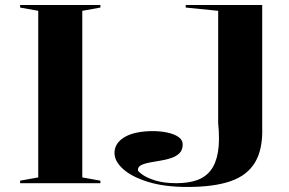

<svg xmlns="http://www.w3.org/2000/svg" viewBox="-20 -728 1148 763"><path d="M379 -708V-698L307 -685V-23L379 -10V0H60V-10L132 -23V-685L60 -698V-708ZM725 15Q634 15 569 -5Q504 -25 469.5 -56Q435 -87 435 -120Q435 -141 446 -157Q457 -173 477.5 -184.5Q498 -196 526 -201.5Q554 -207 587 -207Q619 -207 646 -201Q673 -195 689.5 -183.5Q706 -172 706 -154Q706 -132 693.5 -119.5Q681 -107 660.5 -100Q640 -93 617 -89.5Q594 -86 573.5 -82Q553 -78 540.5 -71.5Q528 -65 528 -52Q528 -47 546 -34Q564 -21 598 -10.5Q632 0 681 0Q727 0 761 -11.5Q795 -23 816.5 -50Q838 -77 846 -123Q854 -169 847 -239V-685L718 -698V-708H1022V-223Q1025 -136 994 -83.5Q963 -31 896.5 -8Q830 15 725 15Z"/></svg>

Font: Kalnia SemiExpanded
Style: Regular
Weight: 400
Width: 6
Designer: Frida Medrano
Foundry: Frida Medrano
Version: Version 1.105